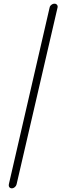

<svg xmlns="http://www.w3.org/2000/svg" viewBox="-20 -820 333 1041"><path d="M28 179 249 -779Q250 -785 254 -789.5Q258 -794 263.5 -797Q269 -800 275 -800Q284 -800 289 -794Q294 -788 292 -779L70 179Q68 188 60.5 194.5Q53 201 44 201Q35 201 30.5 194.5Q26 188 28 179Z"/></svg>

Font: Soda Fountain
Style: ThinOblique
Weight: 400
Version: Version 1.0